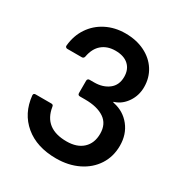

<svg xmlns="http://www.w3.org/2000/svg" viewBox="-181 -910 1002 1056"><g transform="rotate(30 320.0 -381.5)"><path d="M38 -223V-225Q38 -237 51 -237H151Q164 -237 165 -224Q185 -98 327 -98Q393 -98 430 -132.5Q467 -167 467 -227Q467 -289 422.5 -319Q378 -349 301 -349H268Q254 -349 254 -363V-441Q254 -447 257.5 -451Q261 -455 268 -455H297Q352 -455 388.5 -483Q425 -511 425 -564Q425 -611 395.5 -638Q366 -665 312 -665Q261 -665 227.5 -637Q194 -609 184 -554Q181 -541 169 -541H77Q71 -541 67 -545Q63 -549 64 -555Q70 -620 103.5 -670Q137 -720 191.5 -747.5Q246 -775 312 -775Q382 -775 435.5 -748.5Q489 -722 518.5 -675.5Q548 -629 548 -570Q548 -517 520 -475Q492 -433 449 -418Q442 -417 442 -414Q442 -412 449 -411Q514 -397 554 -346.5Q594 -296 594 -224Q594 -155 559.5 -101.5Q525 -48 463.5 -18Q402 12 324 12Q201 12 125 -51.5Q49 -115 38 -223Z"/></g></svg>

Font: Open Sauce Two SemiBold
Style: Regular
Weight: 600
Designer: Alfredo Marco Pradil
Foundry: Creative Sauce Fz LLC
Version: Version 1.477